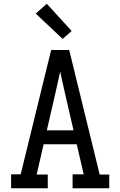

<svg xmlns="http://www.w3.org/2000/svg" viewBox="-20 -1001 640 1021"><path d="M234 0H39V-74H90L252 -735H348L510 -73H561V0H366V-74H425L388 -234H212L175 -73H234ZM229 -308H371L329 -490Q322 -522 314.5 -554.5Q307 -587 300 -620Q293 -587 285.5 -554.5Q278 -522 271 -490ZM313 -794 170 -929 229 -981 361 -836Z"/></svg>

Font: Iosevka HT Extended
Style: Regular
Weight: 400
Width: 7
Monospace: yes
Designer: Belleve Invis
Foundry: Belleve Invis
Version: Version 32.3.0; ttfautohint (v1.8.4)